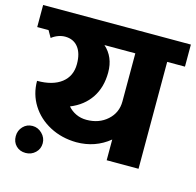

<svg xmlns="http://www.w3.org/2000/svg" viewBox="-141 -770 968 949"><g transform="rotate(15 343.0 -295.5)"><path d="M721 -547H630V0H467V-106Q395 -47 298 -47Q223 -48 162.5 -80Q102 -112 67.5 -167Q33 -222 33 -290H34Q113 -290 157.5 -324.5Q202 -359 202 -421Q202 -476 178 -506.5Q154 -537 111 -537Q94 -537 76 -530.5Q58 -524 43 -512L23 -547H-35V-660H721ZM467 -547H309Q362 -500 362 -421Q362 -345 326 -291Q290 -237 223 -210Q240 -190 264.5 -178.5Q289 -167 318 -167Q382 -167 424.5 -205Q467 -243 467 -301ZM2 1Q2 -28 21.5 -48.5Q41 -69 70 -69Q98 -69 119 -48Q140 -27 140 1Q140 30 119.5 49.5Q99 69 70 69Q40 69 21 50Q2 31 2 1Z"/></g></svg>

Font: Akshar
Style: Bold
Weight: 700
Designer: Tall Chai
Foundry: Tall Chai
Version: Version 1.000